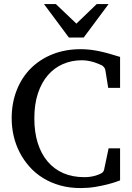

<svg xmlns="http://www.w3.org/2000/svg" viewBox="-20 -936 667 972"><path d="M587.9 -22.9Q585.9 -22 568.8 -15.9Q551.8 -9.8 524.4 -2.7Q497.1 4.4 461.7 10.3Q426.3 16.1 388.2 16.1Q332 16.1 284.4 2.7Q236.8 -10.7 198 -34.7Q159.2 -58.6 129.6 -91.8Q100.1 -125 79.8 -164.1Q59.6 -203.1 49.3 -247.1Q39.1 -291 39.1 -336.9Q39.1 -414.6 64.5 -479Q89.8 -543.5 135.7 -589.6Q181.6 -635.7 246.1 -661.4Q310.5 -687 389.2 -687Q413.6 -687 436.3 -684.3Q459 -681.6 482.4 -676.8Q505.9 -671.9 531.7 -664.6Q557.6 -657.2 587.9 -647.9V-491.2H527.8L513.2 -582Q512.2 -588.9 506.3 -595.7Q500.5 -602.5 496.1 -605Q490.2 -607.4 480.7 -611.8Q471.2 -616.2 458 -620.4Q444.8 -624.5 428.7 -627.7Q412.6 -630.9 394 -630.9Q342.8 -630.9 298.8 -611.8Q254.9 -592.8 222.7 -555.7Q190.4 -518.6 172.1 -463.6Q153.8 -408.7 153.8 -336.9Q153.8 -267.1 171.1 -211.9Q188.5 -156.7 221.2 -118.2Q253.9 -79.6 300.8 -59.3Q347.7 -39.1 407.2 -39.1Q424.8 -39.1 439.2 -41.5Q453.6 -43.9 464.4 -47.1Q475.1 -50.3 481 -53Q486.8 -55.7 487.8 -56.2Q495.6 -59.1 500.5 -64.5Q505.4 -69.8 506.8 -76.2L529.8 -185.1H587.9ZM403.8 -746.1H328.6L202.6 -915.5H262.7L366.7 -816.4L469.7 -915.5H529.8Z"/></svg>

Font: Charis SIL Phon
Style: Regular
Weight: 400
Foundry: SIL International
Version: Version 5.000